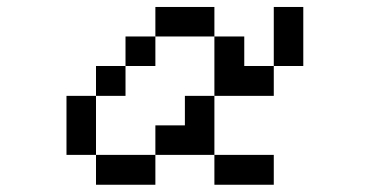

<svg xmlns="http://www.w3.org/2000/svg" viewBox="-20 -462 1040 540"><path d="M167 -26.4V-192.4H250V-276.4H333V-359.4H417V-442.4H583V-359.4H667V-276.4H750V-442.4H833V-276.4H750V-192.4H583V-359.4H417V-276.4H333V-192.4H250V-26.4H417V-109.4H500V-192.4H583V-26.4H417V57.6H250V-26.4ZM583 -26.4H750V57.6H583Z"/></svg>

Font: KH Dot kagurazaka 12
Style: Regular
Weight: 400
Designer: Original version for X68000 by Keitarou Hiraki (http://hp.vector.co.jp/authors/VA000874/) / TrueType conversion by Homem
Version: Version 1.00.20150527